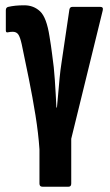

<svg xmlns="http://www.w3.org/2000/svg" viewBox="-20 -520 417 725"><path d="M140 185Q129 185 129 173V44Q125 -16 114 -84.5Q103 -153 89 -222Q75 -291 62 -353Q56 -380 49 -390Q42 -400 28 -400Q20 -400 10 -398Q2 -396 2 -405V-481Q2 -492 11 -494Q24 -497 38.5 -498.5Q53 -500 72 -500Q107 -500 131.5 -477Q156 -454 167 -382Q173 -346 176.5 -317.5Q180 -289 183 -266Q185 -247 187 -219Q189 -191 190.5 -162.5Q192 -134 193 -114H195Q197 -133 199.5 -163Q202 -193 205 -224.5Q208 -256 212 -281L242 -484Q244 -494 253 -494H359Q371 -494 368 -481L249 4V173Q249 185 239 185Z"/></svg>

Font: Sofia Sans Extra Condensed ExtraBold
Style: Regular
Weight: 800
Designer: Botio Nikoltchev, Ani Petrova
Foundry: lettersoup
Version: Version 4.101; ttfautohint (v1.8.4.7-5d5b)